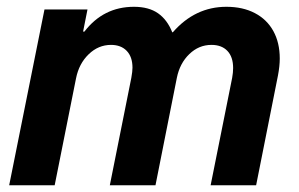

<svg xmlns="http://www.w3.org/2000/svg" viewBox="-20 -551 890 571"><path d="M112.3 -522.9H240.2L227.1 -457H231Q287.6 -530.8 378.4 -530.8Q422.4 -530.8 450 -511.5Q477.5 -492.2 492.2 -455.1H494.1Q560.1 -530.8 653.3 -530.8Q702.1 -530.8 738 -512Q773.9 -493.2 793 -458.5Q812 -423.8 812 -377Q812 -354.5 806.6 -326.2L741.7 0H606.4L670.4 -319.3Q673.3 -335.4 673.3 -348.6Q673.3 -381.8 656.2 -399.7Q639.2 -417.5 608.9 -417.5Q571.3 -417.5 543 -390.1Q514.6 -362.8 505.9 -319.3L442.4 0H306.6L370.6 -319.8Q374 -338.9 374 -349.6Q374 -381.8 356.9 -399.7Q339.8 -417.5 310.1 -417.5Q272.5 -417.5 243.7 -389.6Q214.8 -361.8 206.1 -317.9L142.6 0H7.3Z"/></svg>

Font: Reddit Sans Chocolate
Style: Bold Italic
Weight: 700
Italic angle: -11.25°
Designer: Stephen Hutchings
Version: Version 1.013